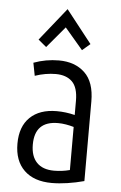

<svg xmlns="http://www.w3.org/2000/svg" viewBox="-54 -803 533 848"><g transform="rotate(5 212.0 -378.5)"><path d="M208 7Q129 7 85.5 -35Q42 -77 42 -153Q42 -229 84.5 -270Q127 -311 203 -311Q223 -311 243 -308.5Q263 -306 283 -301V-364Q283 -423 257 -448.5Q231 -474 184 -474Q162 -474 138.5 -470Q115 -466 92 -458L81 -515Q135 -535 193 -535Q264 -535 307.5 -494Q351 -453 351 -367V-14Q314 -4 277 1.5Q240 7 208 7ZM213 -48Q249 -48 283 -57V-248Q266 -253 248 -256Q230 -259 213 -259Q110 -259 110 -155Q110 -103 136.5 -75.5Q163 -48 213 -48ZM131 -589 95 -619 211 -764 325 -619 290 -589 210 -683Z"/></g></svg>

Font: Ubuntu Sans Condensed
Style: Regular
Weight: 400
Width: 3
Designer: Dalton Maag Ltd
Foundry: Dalton Maag Ltd
Version: Version 1.006; ttfautohint (v1.8.4.7-5d5b)